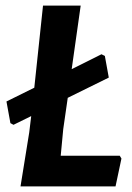

<svg xmlns="http://www.w3.org/2000/svg" viewBox="-20 -663 470 683"><path d="M406 -109 412 -99 391 0H53L84 -192L91 -250L28 -219L17 -225L3 -302L102 -351L133 -643H267L235 -417L341 -470L353 -464L367 -387L221 -315L205 -204L196 -109Z"/></svg>

Font: Alegreya Sans SC
Style: Bold Italic
Weight: 700
Italic angle: -7°
Designer: Juan Pablo del Peral
Foundry: Huerta Tipografica
Version: Version 2.007